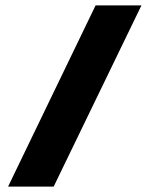

<svg xmlns="http://www.w3.org/2000/svg" viewBox="-20 -694 556 714"><path d="M10 0H179.5L506 -674H335.5Z"/></svg>

Font: Anybody UltraCondensed Thin ExtraBold
Style: Regular
Weight: 800
Version: Version 1.111